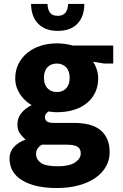

<svg xmlns="http://www.w3.org/2000/svg" viewBox="-20 -710 622 970"><path d="M57 -315Q57 -354 73 -386.5Q89 -419 117.5 -442.5Q146 -466 184.5 -478.5Q223 -491 269 -491Q286 -491 308 -488Q330 -485 348 -480H552V-389H506L450 -398Q461 -383 468.5 -360Q476 -337 476 -314Q476 -276 462 -245Q448 -214 421 -191Q394 -168 355 -155.5Q316 -143 267 -143Q256 -143 246 -144Q236 -145 226 -147Q219 -143 213 -136Q207 -129 207 -118Q207 -105 216.5 -97Q226 -89 255 -89H356Q395 -89 428 -81Q461 -73 484.5 -55Q508 -37 521 -8.5Q534 20 534 60Q534 99 515 132Q496 165 461.5 189Q427 213 377.5 226.5Q328 240 268 240Q156 240 92 201Q28 162 28 90Q28 58 49.5 33.5Q71 9 110 -5Q98 -13 83 -32.5Q68 -52 68 -81Q68 -115 88.5 -139.5Q109 -164 140 -179Q127 -186 112.5 -198.5Q98 -211 85.5 -228Q73 -245 65 -266.5Q57 -288 57 -315ZM192 21Q180 27 171 39Q162 51 162 69Q162 94 185.5 112Q209 130 272 130Q331 130 359.5 110.5Q388 91 388 65Q388 42 372 31.5Q356 21 318 21ZM332 -317Q332 -352 313.5 -370.5Q295 -389 267 -389Q238 -389 220 -370.5Q202 -352 202 -317Q202 -282 220.5 -263.5Q239 -245 267 -245Q296 -245 314 -263.5Q332 -282 332 -317ZM220 -690Q221 -662 232.5 -646Q244 -630 272 -630Q322 -630 324 -690H406Q406 -627 371.5 -590.5Q337 -554 272 -554Q236 -554 210.5 -565Q185 -576 168.5 -595Q152 -614 144.5 -638.5Q137 -663 137 -690Z"/></svg>

Font: Mukta Malar ExtraBold
Style: Regular
Weight: 800
Designer: Aadarsh Rajan, Girish Dalvi, Yashodeep Gholap
Foundry: Ek Type
Version: Version 2.538;PS 1.000;hotconv 16.6.51;makeotf.lib2.5.65220;